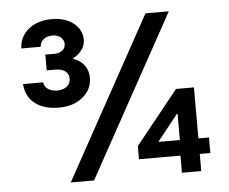

<svg xmlns="http://www.w3.org/2000/svg" viewBox="-50 -743 956 800"><g transform="rotate(-5 428.0 -342.5)"><path d="M192.5 -315Q131.7 -315 93.8 -343.3Q55.8 -371.7 51.7 -425.8H135.8Q138.3 -406.7 153.8 -396.7Q169.2 -386.7 191.7 -386.7Q216.7 -386.7 232.1 -398.8Q247.5 -410.8 247.5 -431.7Q247.5 -450.8 232.5 -462.5Q217.5 -474.2 191.7 -474.2H155V-540H192.5Q212.5 -540 225.8 -550Q239.2 -560 239.2 -577.5Q239.2 -594.2 225.8 -605.4Q212.5 -616.7 191.7 -616.7Q170 -616.7 155.4 -606.2Q140.8 -595.8 138.3 -574.2H57.5Q60 -624.2 97.5 -654.6Q135 -685 194.2 -685Q250 -685 285 -657.5Q320 -630 320 -587.5Q320 -565 306.2 -545.8Q292.5 -526.7 269.2 -515V-512.5Q298.3 -502.5 315 -480.4Q331.7 -458.3 331.7 -428.3Q331.7 -379.2 292.5 -347.1Q253.3 -315 192.5 -315ZM679.2 0V-71.7H505.8V-126.7L685 -350H760V-136.7H804.2V-71.7H760V0ZM592.5 -136.7H682.5V-245.8H679.2ZM214.2 0 585.8 -675H683.3L311.7 0Z"/></g></svg>

Font: Funnel Sans SemiBold
Style: Regular
Weight: 600
Designer: NORD ID, Kristian Moeller
Foundry: Dicotype
Version: Version 1.000